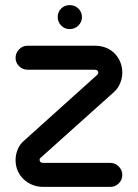

<svg xmlns="http://www.w3.org/2000/svg" viewBox="-20 -732 539 752"><path d="M206 -665Q206 -685 219.5 -698.5Q233 -712 253 -712Q273 -712 287 -698.5Q301 -685 301 -665Q301 -646 287 -632Q273 -618 253 -618Q233 -618 219.5 -632Q206 -646 206 -665ZM88 -459Q69 -459 55 -472.5Q41 -486 41 -505Q41 -525 55 -539Q69 -553 88 -553H350Q377 -553 397.5 -544Q418 -535 431.5 -520Q445 -505 452 -486.5Q459 -468 459 -448Q459 -427 451 -407Q443 -387 428 -373L138 -113Q135 -110 135 -106Q135 -101 138.5 -97.5Q142 -94 150 -94H412Q431 -94 445 -80Q459 -66 459 -47Q459 -27 445 -13.5Q431 0 412 0H150Q127 0 107 -8Q87 -16 72 -30.5Q57 -45 49 -64Q41 -83 41 -105Q41 -126 49 -146Q57 -166 73 -180L362 -440Q365 -444 365 -447Q365 -452 361.5 -455.5Q358 -459 350 -459Z"/></svg>

Font: VDS
Style: Regular
Weight: 400
Designer: artmaker
Foundry: artmaker
Version: Version 1.000 2009 initial release